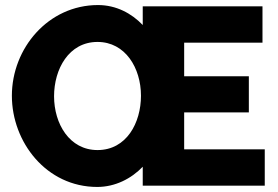

<svg xmlns="http://www.w3.org/2000/svg" viewBox="-20 -735 1100 760"><path d="M1028 -144H709V-290H965V-433H709V-566H1019V-710H545V-636C501 -682 440 -715 368 -715C171 -715 27 -544 27 -356C27 -173 163 5 365 5C436 5 500 -28 545 -75V0H1028ZM538 -356C538 -249 481 -141 366 -141C255 -141 194 -245 194 -354C194 -461 252 -569 366 -569C476 -569 538 -466 538 -356Z"/></svg>

Font: FIGSv2-sans-serif ExtraBold
Style: Regular
Weight: 800
Designer: Matt McInerney, Pablo Impallari, Rodrigo Fuenzalida,Mirko Velimirovic
Foundry: Matt McInerney, Pablo Impallari, Rodrigo Fuenzalida
Version: Version 4.021;hotconv 1.0.109;makeotfexe 2.5.65596